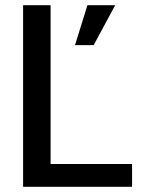

<svg xmlns="http://www.w3.org/2000/svg" viewBox="-20 -720 570 740"><path d="M69 0V-700H175V-88H489V0ZM269 -546 317 -700H424L341 -546Z"/></svg>

Font: Rethink Sans Medium
Style: Regular
Weight: 500
Designer: The Rethink Sans project authors (Hans Thiessen). DM Sans designed by Colophon Foundry.
Foundry: Rethink Communications LLC
Version: Version 1.001